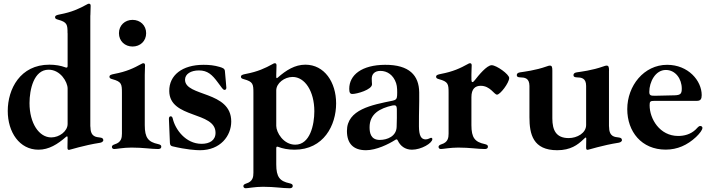

<svg xmlns="http://www.w3.org/2000/svg" viewBox="-20 -794 3821 1033"><path d="M245.7 -446C88.4 -446 21.7 -314.6 21.7 -197.1C21.7 -83.1 84.5 11.4 187.1 11.4C242.9 11.4 289.8 -17.8 335.6 -57.9C341.6 -62.1 343.4 -61.1 343.8 -53.6C343.8 -35.9 343.4 -16.7 343 -2.5C342.7 9.2 344.5 12.4 351.6 12.4C356.2 12.4 429.7 -12.1 518.8 -25.9C529.8 -27.7 535.9 -34.8 535.9 -39.1C535.9 -49.7 528.8 -52.6 518.8 -54C498.2 -57.2 466.3 -55.4 466.3 -113.6H465.9V-711.3L466.3 -711.6C466.3 -730.1 467.7 -752.1 467.7 -762.8C467.7 -770.6 464.5 -774.1 458.8 -774.1C454.9 -774.1 452.4 -773.1 447.8 -770.2C405.9 -747.2 367.5 -729 302.2 -716.6C285.9 -713.4 276.3 -710.6 276.3 -701.3C276.3 -693.9 281.6 -691.1 292.3 -688.2C341.6 -674.7 343.4 -661.9 343.4 -615.1L343.8 -615.4V-438.9C343.4 -430.8 340.9 -429 332.7 -431.1L331 -431.8C307.9 -440.7 277.7 -446 245.7 -446ZM138.8 -239.3C138.8 -311.4 161.6 -419 241.5 -419C305.4 -419 343.8 -352.6 343.8 -317.8V-127.1C343.8 -88.1 299.4 -54.7 255.7 -54.7C190 -54.7 138.8 -131 138.8 -239.3Z M594.8 7.8C607.6 7.8 643.8 0 687.9 0C751.4 0 792.3 7.8 830.6 7.8C837.7 7.8 847.7 6 847.7 -5C847.7 -12.4 843 -16 830.6 -18.8C777.7 -30.2 758.9 -52.6 758.9 -120.7V-391.3C758.9 -409.8 760.3 -431.8 760.3 -442.5C760.3 -450.3 757.1 -453.8 751.4 -453.8C747.5 -453.8 745 -452.8 740.4 -449.9C698.5 -426.8 660.2 -408.7 594.8 -396.3C578.5 -393.1 568.9 -390.3 568.9 -381C568.9 -373.6 574.2 -370.7 584.9 -367.9C634.2 -354.4 636 -341.6 636 -294.7V-75.3C636 -52.9 632.8 -28.4 597.7 -17.8C585.9 -13.8 582 -9.6 582 -3.6C582 3.6 587.4 7.8 594.8 7.8ZM620 -615.4C620 -572.8 652 -543.7 693.2 -543.7C734.4 -543.7 766.3 -572.8 766.3 -615.4C766.3 -657.7 734.4 -687.1 693.2 -687.1C652 -687.1 620 -657.7 620 -615.4Z M1161.9 -433.9C1132.8 -442.5 1106.9 -445.3 1074.9 -445.3C959.9 -445.3 889.6 -388.8 890.6 -304C892.4 -154.1 1139.6 -196.4 1139.6 -79.5C1139.6 -38.4 1106.9 -20.2 1064.6 -20.2C978 -20.2 922.6 -99.1 909.8 -154.8C908 -162.3 905.2 -168.3 898.4 -168.3C890.6 -168.3 888.8 -160.5 888.8 -154.1C888.8 -143.5 892 -67.5 894.2 -24.5C894.9 -12.1 900.6 -8.5 908.4 -6.7C981.9 11 1034.4 14.2 1056.1 14.2C1165.8 14.2 1224.1 -62.9 1224.1 -140.3C1224.1 -307.2 975.5 -272.7 975.5 -365.1C975.5 -396.3 1007.5 -415.1 1050.4 -415.1C1096.2 -415.1 1121.1 -392.8 1152.3 -350.1C1174.4 -320.7 1179.7 -310.4 1188.2 -310.4C1192.1 -310.4 1197.8 -312.5 1197.8 -322.1C1197.8 -328.8 1193.2 -373.2 1190 -411.9C1188.9 -424.7 1178.6 -429 1161.9 -433.9Z M1302.2 218.8C1315 218.8 1351.2 210.9 1395.2 210.9C1458.8 210.9 1499.6 218.8 1538 218.8C1545.1 218.8 1555 217 1555 206C1555 198.5 1550.4 195 1538 192.1C1485.1 180.8 1466.3 158.4 1466.3 90.2V3.6C1466.6 -4.3 1468.7 -6 1475.5 -4.3C1499.3 5.3 1530.5 11.4 1564.3 11.4C1721.6 11.4 1788.4 -120 1788.4 -237.6C1788.4 -351.6 1725.5 -446 1622.9 -446C1566.8 -446 1519.5 -416.5 1473.4 -375.7C1468 -371.8 1466.6 -373.2 1466.3 -380.7V-391.3C1466.3 -409.8 1467.7 -431.8 1467.7 -442.5C1467.7 -450.3 1464.5 -453.8 1458.8 -453.8C1454.9 -453.8 1452.4 -452.8 1447.8 -449.9C1405.9 -426.8 1367.5 -408.7 1302.6 -396.3C1285.9 -393.1 1276.3 -390.3 1276.3 -381C1276.3 -373.6 1281.6 -370.7 1292.3 -367.9C1341.6 -354.4 1343.4 -341.6 1343.4 -294.7V135.7C1343.4 158 1340.2 182.5 1305 193.2C1293.3 197.1 1289.4 201.3 1289.4 207.4C1289.4 214.5 1294.7 218.8 1302.2 218.8ZM1466.3 -116.8V-307.5C1466.3 -346.6 1510.7 -380 1554.3 -380C1620 -380 1671.2 -303.6 1671.2 -195.3C1671.2 -123.2 1648.4 -15.6 1568.5 -15.6C1504.6 -15.6 1466.3 -82 1466.3 -116.8Z M1949.2 14.2C2004.6 14.2 2071.7 -18.8 2106.2 -41.2C2109 -43 2111.2 -44 2113.3 -44C2116.5 -44 2118.6 -41.5 2120.4 -37.6C2133.2 -9.6 2159.1 11.4 2196.4 11.4C2247.2 11.4 2306.1 -24.1 2306.1 -45.5C2306.1 -49 2304.3 -52.6 2299 -52.6C2294.4 -52.6 2284.1 -44 2270.2 -44C2245.4 -44 2234.4 -64.6 2234 -114.3C2233.7 -206 2236.2 -223.4 2235.4 -296.5C2234.7 -388.1 2182.2 -446 2051.5 -445.3C1926.8 -444.6 1859 -391 1859 -316.1C1859 -295.1 1864 -288.4 1876.1 -288.4C1900.2 -288.4 1981.5 -311.4 1981.5 -340.6C1981.2 -348.7 1979.8 -361.9 1980.1 -371.4C1980.1 -392.8 1993.6 -412.6 2026.6 -412.6C2063.9 -412.6 2096.6 -390.3 2111.2 -346.6C2117.5 -328.5 2117.5 -300.1 2116.5 -279.8C2115.8 -262.8 2110.1 -256 2093.4 -252.5C1980.8 -229.4 1846.6 -205.3 1846.6 -89.5C1846.6 -22 1880.7 14.2 1949.2 14.2ZM1968.4 -109.4C1968.4 -180.8 2022.7 -211.3 2092 -226.6C2108.7 -229.8 2114.7 -225.1 2115.1 -208.1C2115.8 -175.8 2115.1 -143.1 2114 -110.8C2112.2 -61.1 2064.3 -41.2 2023.1 -41.2C1973.4 -41.2 1968.4 -81.7 1968.4 -109.4Z M2352.3 7.8C2365.1 7.8 2401.3 0 2445.3 0C2508.9 0 2549.7 7.8 2588.1 7.8C2595.2 7.8 2605.1 6 2605.1 -5C2605.1 -12.4 2600.5 -16 2588.1 -18.8C2535.2 -30.2 2516.3 -52.6 2516.3 -120.7V-271.3C2516.3 -316.4 2537.3 -332.4 2566.1 -332.4C2617.9 -332.4 2638.5 -284.8 2654.1 -284.8C2671.2 -284.8 2719.5 -348.4 2719.5 -374.3C2719.5 -394.5 2650.9 -443.2 2625.4 -443.2C2599.1 -443.2 2554.7 -388.5 2534.8 -362.9C2529.1 -355.5 2525.2 -352.3 2521.7 -352.3C2514.9 -352.3 2516.3 -367.5 2516.3 -391.3C2516.3 -409.8 2517.8 -431.8 2517.8 -442.5C2517.8 -450.3 2514.6 -453.8 2508.9 -453.8C2505 -453.8 2502.5 -452.8 2497.9 -449.9C2456 -426.8 2417.6 -408.7 2352.3 -396.3C2335.9 -393.1 2326.3 -390.3 2326.3 -381C2326.3 -373.6 2331.7 -370.7 2342.3 -367.9C2391.7 -354.4 2393.5 -341.6 2393.5 -294.7V-75.3C2393.5 -52.9 2390.3 -28.4 2355.1 -17.8C2343.4 -13.8 2339.5 -9.6 2339.5 -3.6C2339.5 3.6 2344.8 7.8 2352.3 7.8Z M2978 14.2C3050.1 14.2 3088.4 -15.3 3116.5 -41.9L3126.1 -50.8C3131.7 -55.8 3133.9 -55.4 3134.2 -47.9C3134.2 -32 3133.9 -15.6 3133.5 -2.8C3133.2 8.9 3134.9 12.1 3142 12.1C3146.7 12.1 3220.2 -12.4 3309.3 -26.3C3320.3 -28.1 3326.3 -35.2 3326.3 -39.4C3326.3 -50.1 3319.2 -52.9 3309.3 -54.3C3288.7 -57.5 3256.7 -55.8 3256.7 -114H3256.4V-413.7L3256.7 -414.1C3256.7 -433.2 3254.6 -441.1 3243.3 -441.1C3238.3 -441.1 3234 -439.3 3226.6 -436.8C3164.8 -414.8 3105.5 -408.4 3083.1 -404.8C3072.1 -403.1 3065.3 -398.4 3065.3 -389.9C3065.3 -380.7 3072.4 -378.2 3083.1 -377.8C3107.2 -377.1 3133.2 -375 3133.5 -332V-121.4C3133.5 -78.1 3084.9 -51.1 3039.8 -51.1C2972.3 -51.1 2951.7 -93 2951.7 -157V-414.1C2951.7 -433.2 2949.6 -441.1 2938.2 -441.1C2933.2 -441.1 2929 -439.3 2921.5 -436.8C2859.7 -414.8 2800.4 -408.4 2778.1 -404.8C2767 -403.1 2760.3 -398.4 2760.3 -389.9C2760.3 -380.7 2767.4 -378.2 2778.1 -377.8C2802.2 -377.1 2828.1 -375 2828.5 -332V-163.4C2828.5 -72.1 2847.7 14.2 2978 14.2Z M3561.4 11C3624.6 11 3677.6 -13.1 3724.8 -56.8C3744.3 -75.3 3759.2 -95.2 3759.2 -105.8C3759.2 -111.5 3755 -116.1 3747.5 -116.1C3737.9 -116.1 3733.7 -106.9 3721.6 -95.9C3694.6 -71 3660.9 -62.5 3628.9 -62.5C3529.1 -62.5 3475.1 -154.8 3475.1 -227.6C3475.1 -247.9 3478 -251.4 3501.8 -251.4H3729.4C3748.9 -251.4 3755.3 -261 3755.3 -282.3C3755.3 -359.7 3683.2 -445.3 3569.2 -445.3C3444.6 -445.3 3354.8 -332.7 3354.8 -206.7C3354.8 -85.6 3431.8 11 3561.4 11ZM3473.4 -300.1C3473.4 -351.9 3505.3 -417.6 3562.5 -417.6C3614 -417.6 3648.1 -370 3648.1 -317.1C3648.1 -289.1 3640.6 -282.3 3609.4 -281.2C3576.3 -280.2 3518.8 -278.8 3503.9 -278.8C3479 -278.4 3473.4 -282 3473.4 -300.1Z"/></svg>

Font: Margiela Serif Semibold
Style: Regular
Weight: 600
Designer: Andreas Faust, Stefan Endress
Version: Version 1.002;FEAKit 1.0